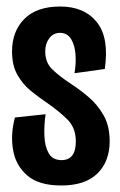

<svg xmlns="http://www.w3.org/2000/svg" viewBox="-20 -559 369 590"><path d="M168 11Q99 11 63.5 -20Q28 -51 20 -99Q12 -147 26 -198L120 -208Q115 -172 116.5 -140Q118 -108 130 -87.5Q142 -67 169 -67Q213 -67 213 -124Q213 -166 187.5 -191.5Q162 -217 123 -244Q99 -260 74.5 -280Q50 -300 33.5 -329Q17 -358 17 -401Q17 -463 55 -501Q93 -539 165 -539Q239 -539 277.5 -491Q316 -443 302 -347L209 -334Q214 -363 212 -391.5Q210 -420 198.5 -439Q187 -458 164 -458Q144 -458 131.5 -441.5Q119 -425 119 -401Q119 -366 142 -344.5Q165 -323 197 -302Q225 -284 252.5 -260.5Q280 -237 298.5 -204.5Q317 -172 317 -125Q317 -63 279.5 -26Q242 11 168 11Z"/></svg>

Font: Bricolage Grotesque 96pt Condensed Medium
Style: Regular
Weight: 500
Width: 3
Designer: Mathieu Triay
Foundry: Atelier Triay
Version: Version 1.001; ttfautohint (v1.8.4.7-5d5b);gftools[0.9.33.de